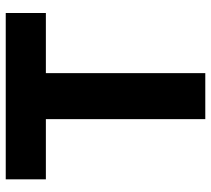

<svg xmlns="http://www.w3.org/2000/svg" viewBox="-54 -700 753 686"><g transform="rotate(-90 323.0 -356.5)"><path d="M240.9 0Q240.9 -57.6 240.9 -111.6Q240.9 -165.5 240.9 -232.4V-448.4Q240.9 -517.6 240.9 -573Q240.9 -628.4 240.9 -687L303.1 -569.6H208.7Q152 -569.6 108.5 -569.6Q64.9 -569.6 25.7 -569.6V-713H620V-569.6Q581 -569.6 537.4 -569.6Q493.8 -569.6 437 -569.6H342.6L405.2 -687Q405.2 -628.4 405.2 -573Q405.2 -517.6 405.2 -448.4V-232.4Q405.2 -165.5 405.2 -111.6Q405.2 -57.6 405.2 0Z"/></g></svg>

Font: Commissioner Thin
Style: Regular
Weight: 100
Designer: Kostas Bartsokas
Foundry: Kostas Bartsokas
Version: Version 1.001;gftools[0.9.23]